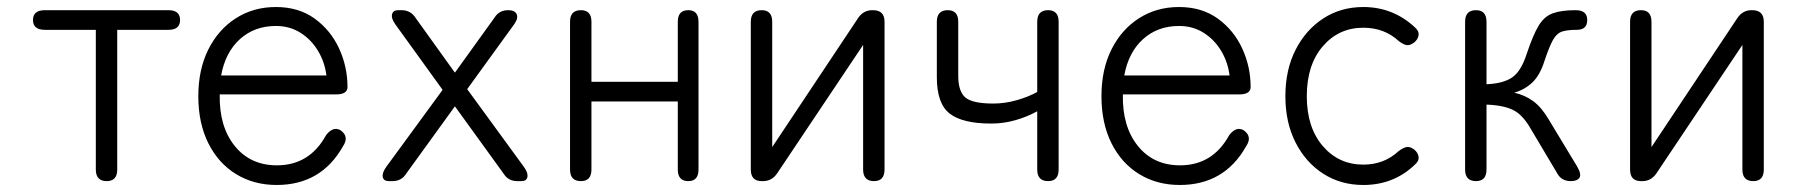

<svg xmlns="http://www.w3.org/2000/svg" viewBox="-20 -516 5120 547"><path d="M284 0Q253 0 253 -33V-431H108Q74 -431 74 -459Q74 -487 108 -487H460Q493 -487 493 -459Q493 -431 460 -431H314V-33Q314 0 284 0Z M768 11Q703 11 652.5 -20Q602 -51 573.5 -108Q545 -165 545 -242Q545 -318 573.5 -375Q602 -432 652 -464Q702 -496 766 -496Q831 -496 876.5 -463Q922 -430 946 -378Q970 -326 970 -268Q970 -247 937 -247H606Q604 -156 648.5 -100.5Q693 -45 769 -45Q862 -45 909 -131Q929 -157 950 -145Q976 -127 957 -99Q895 11 768 11ZM610 -301H910Q905 -340 885.5 -372Q866 -404 835.5 -423Q805 -442 766 -442Q705 -442 663.5 -404.5Q622 -367 610 -301Z M1088 0Q1073 0 1070.5 -11.5Q1068 -23 1080 -40L1241 -260L1106 -447Q1094 -464 1097 -475.5Q1100 -487 1114 -487H1124Q1150 -487 1164 -465L1276 -309L1389 -466Q1402 -487 1428 -487Q1447 -487 1452 -475.5Q1457 -464 1445 -447L1311 -262L1473 -40Q1485 -23 1482.5 -11.5Q1480 0 1466 0H1454Q1428 0 1415 -21L1276 -213L1137 -21Q1124 0 1098 0Z M1635 0Q1604 0 1604 -33V-454Q1604 -487 1635 -487Q1665 -487 1665 -454V-283H1911V-454Q1911 -487 1941 -487Q1970 -487 1970 -454V-33Q1970 0 1941 0Q1911 0 1911 -33V-227H1665V-33Q1665 0 1635 0Z M2150 0Q2119 0 2119 -33V-454Q2119 -487 2150 -487Q2180 -487 2180 -454V-97L2425 -465Q2440 -487 2465 -487H2467Q2500 -487 2500 -454V-33Q2500 0 2470 0Q2439 0 2439 -33V-388L2194 -22Q2179 0 2154 0Z M2966 0Q2935 0 2935 -33V-199Q2906 -183 2872.5 -173.5Q2839 -164 2804 -164Q2722 -164 2685.5 -192.5Q2649 -221 2649 -296V-454Q2649 -487 2680 -487Q2710 -487 2710 -454V-300Q2710 -256 2730 -238.5Q2750 -221 2810 -221Q2843 -221 2876.5 -230.5Q2910 -240 2935 -254V-454Q2935 -487 2966 -487Q2996 -487 2996 -454V-33Q2996 0 2966 0Z M3341 11Q3276 11 3225.5 -20Q3175 -51 3146.5 -108Q3118 -165 3118 -242Q3118 -318 3146.5 -375Q3175 -432 3225 -464Q3275 -496 3339 -496Q3404 -496 3449.5 -463Q3495 -430 3519 -378Q3543 -326 3543 -268Q3543 -247 3510 -247H3179Q3177 -156 3221.5 -100.5Q3266 -45 3342 -45Q3435 -45 3482 -131Q3502 -157 3523 -145Q3549 -127 3530 -99Q3468 11 3341 11ZM3183 -301H3483Q3478 -340 3458.5 -372Q3439 -404 3408.5 -423Q3378 -442 3339 -442Q3278 -442 3236.5 -404.5Q3195 -367 3183 -301Z M3864 11Q3800 11 3750 -21Q3700 -53 3671 -110Q3642 -167 3642 -242Q3642 -317 3671 -374Q3700 -431 3750 -463.5Q3800 -496 3864 -496Q3948 -496 4010 -439Q4023 -428 4021.5 -416Q4020 -404 4009 -395Q3997 -386 3987.5 -387.5Q3978 -389 3965 -399Q3924 -437 3864 -437Q3794 -437 3748.5 -384Q3703 -331 3703 -242Q3703 -153 3748.5 -100Q3794 -47 3864 -47Q3923 -47 3964 -85Q3977 -95 3987 -97Q3997 -99 4009 -90Q4020 -81 4021.5 -69Q4023 -57 4010 -46Q3950 11 3864 11Z M4185 0Q4154 0 4154 -33V-454Q4154 -487 4185 -487Q4215 -487 4215 -454V-276Q4262 -278 4287.5 -295Q4313 -312 4329 -361Q4347 -415 4363 -442Q4379 -469 4403.5 -478Q4428 -487 4469 -487Q4502 -487 4502 -459Q4502 -431 4472 -431Q4445 -431 4430 -426Q4415 -421 4404.5 -402.5Q4394 -384 4380 -342Q4367 -301 4345 -280.5Q4323 -260 4294 -252Q4325 -245 4348.5 -227.5Q4372 -210 4392 -176L4473 -42Q4486 -20 4480 -10Q4474 0 4455 0Q4428 0 4416 -23L4341 -149Q4319 -188 4292 -202Q4265 -216 4215 -218V-33Q4215 0 4185 0Z M4655 0Q4624 0 4624 -33V-454Q4624 -487 4655 -487Q4685 -487 4685 -454V-97L4930 -465Q4945 -487 4970 -487H4972Q5005 -487 5005 -454V-33Q5005 0 4975 0Q4944 0 4944 -33V-388L4699 -22Q4684 0 4659 0Z"/></svg>

Font: Shin Retro Maru Gothic Regular
Style: Regular
Weight: 400
Designer: Iose
Foundry: Typographish
Version: Version 1.002